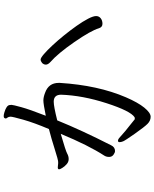

<svg xmlns="http://www.w3.org/2000/svg" viewBox="82 -876 836 1040"><g transform="rotate(-90 500.0 -356.0)"><path d="M393 -526Q427 -613 439.5 -658.5Q452 -704 452 -711.5Q452 -719 451 -722Q449 -739 412 -750Q399 -754 391 -754Q383 -754 380 -749Q378 -745 378 -742.5Q378 -740 383 -733.5Q388 -727 388 -716.5Q388 -706 371.5 -647.5Q355 -589 321 -509Q270 -496 212 -477.5Q154 -459 143 -459H134Q130 -459 125 -460L113 -461Q104 -461 103 -455V-453Q103 -449 110.5 -436.5Q118 -424 130.5 -413Q143 -402 158.5 -402Q174 -402 188 -410Q202 -418 295 -445Q233 -295 177 -209Q170 -198 170 -183Q170 -168 181.5 -159.5Q193 -151 202 -151Q223 -151 233 -172Q314 -331 368 -464Q444 -483 469 -483Q507 -483 507 -443Q503 -327 461 -197Q419 -67 385 -45Q384 -44 380 -44H374Q366 -51 348 -65Q330 -79 310 -95.5Q290 -112 278 -123.5Q266 -135 258 -135Q250 -135 250 -126.5Q250 -118 254.5 -107Q259 -96 295.5 -44Q332 8 349 25Q366 42 387.5 42Q409 42 437 7.5Q465 -27 493 -92Q558 -243 571 -450V-456Q571 -511 517 -530Q494 -539 475.5 -539Q457 -539 393 -526ZM867 -238Q873 -219 891 -219Q909 -219 921 -228.5Q933 -238 933 -253.5Q933 -269 918.5 -297Q904 -325 880 -359Q856 -393 828.5 -427Q801 -461 774 -490Q747 -519 726.5 -536.5Q706 -554 697.5 -554Q689 -554 679 -546Q670 -537 670 -525.5Q670 -514 684 -501Q730 -461 792 -371.5Q854 -282 867 -238Z"/></g></svg>

Font: LXGW WenKai Mono TC
Style: Regular
Weight: 400
Designer: LXGW / Fontworks Inc.
Foundry: LXGW / Fontworks Inc.
Version: Version 1.330